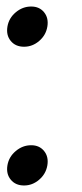

<svg xmlns="http://www.w3.org/2000/svg" viewBox="-20 -566 253 592"><path d="M54.2 5.9Q27.8 5.9 13.2 -12Q-1.5 -29.8 2.9 -56.2Q7.3 -82.5 28.6 -100.3Q49.8 -118.2 76.2 -118.2Q101.6 -118.2 116 -100.3Q130.4 -82.5 126 -56.2Q121.6 -29.8 100.8 -12Q80.1 5.9 54.2 5.9ZM54.2 -421.9Q27.8 -421.9 13.2 -439.7Q-1.5 -457.5 2.9 -483.9Q7.3 -510.3 28.6 -528.1Q49.8 -545.9 76.2 -545.9Q101.6 -545.9 116 -528.1Q130.4 -510.3 126 -483.9Q121.6 -457.5 100.8 -439.7Q80.1 -421.9 54.2 -421.9Z"/></svg>

Font: SVN-Poppins
Style: Italic
Weight: 400
Italic angle: -10°
Designer: Ninad Kale (Devanagari), Jonny Pinhorn (Latin)
Foundry: Indian Type Foundry
Version: Version 3.002 2017